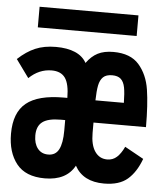

<svg xmlns="http://www.w3.org/2000/svg" viewBox="-53 -772 705 831"><g transform="rotate(5 300.0 -357.0)"><path d="M10 -167.5Q10 -259.5 61.5 -301.2Q113 -343 223.5 -343H239.5Q239 -404 220.5 -429.8Q202 -455.5 162 -455.5Q107 -455.5 63.5 -413.5L7 -491.5Q44 -526 82.2 -542.2Q120.5 -558.5 171.5 -558.5Q221 -558.5 254.8 -544Q288.5 -529.5 304.5 -500.5Q326 -530.5 353.2 -544.5Q380.5 -558.5 421 -558.5Q495.5 -558.5 532.5 -516Q569.5 -473.5 579.5 -408.8Q589.5 -344 589.5 -246.5H361.5V-201.5Q361.5 -149 381 -120.8Q400.5 -92.5 434.5 -92.5Q458.5 -92.5 476 -108.2Q493.5 -124 507.5 -154L589.5 -108.5Q568 -50 531.8 -18.8Q495.5 12.5 429.5 12.5Q338 12.5 302 -54Q266 12.5 172 12.5Q88.5 12.5 49.2 -37.2Q10 -87 10 -167.5ZM238.5 -200.5V-246.5H219.5Q164.5 -246.5 140 -228Q115.5 -209.5 115.5 -169Q115.5 -134 132 -112.8Q148.5 -91.5 178 -91.5Q210 -91.5 224.2 -118.8Q238.5 -146 238.5 -200.5ZM424.5 -457.5Q398.5 -457.5 385.2 -444.8Q372 -432 367.2 -408.2Q362.5 -384.5 361.5 -343H485Q484.5 -385.5 479.8 -409.8Q475 -434 462 -445.8Q449 -457.5 424.5 -457.5ZM85.5 -725.5H515V-636H85.5Z"/></g></svg>

Font: JuliaMono ExtraBold
Style: Regular
Weight: 800
Monospace: yes
Designer: cormullion
Foundry: corm
Version: Version 0.055; ttfautohint (v1.8.4)